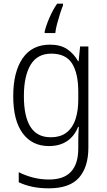

<svg xmlns="http://www.w3.org/2000/svg" viewBox="-20 -785 581 1045"><path d="M252 -542Q309 -542 345.5 -517.5Q382 -493 405 -452H408L416 -532H461V18Q461 124 410 182Q359 240 246 240Q196 240 156 231.5Q116 223 82 207V152Q117 170 158.5 181Q200 192 247 192Q328 192 367 149Q406 106 406 24V-8Q406 -28 406.5 -49.5Q407 -71 409 -94H405Q385 -44 345 -17Q305 10 246 10Q155 10 103.5 -59.5Q52 -129 52 -262Q52 -393 103 -467.5Q154 -542 252 -542ZM259 -493Q183 -493 146.5 -432Q110 -371 110 -262Q110 -38 255 -38Q311 -38 344 -65Q377 -92 391.5 -138Q406 -184 406 -241V-287Q406 -385 372.5 -439Q339 -493 259 -493ZM323 -756Q316 -739 307 -711Q298 -683 290.5 -654.5Q283 -626 281 -605H223V-613Q231 -647 249.5 -689.5Q268 -732 291 -765H323Z"/></svg>

Font: Noto Sans Arabic SemCond Light
Style: Regular
Weight: 300
Width: 4
Designer: Monotype Design Team, Nadine Chahine, Nizar Qandah and Khaled Hosny
Foundry: Monotype Imaging Inc.
Version: Version 2.012; ttfautohint (v1.8.4.7-5d5b)